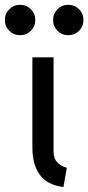

<svg xmlns="http://www.w3.org/2000/svg" viewBox="-55 -750 358 778"><path d="M76.2 -152.3V-517.6H162.1V-135.7Q162.1 -107.4 177.7 -91.6Q193.4 -75.7 215.8 -70.3L202.1 7.8Q136.2 -0.5 106.2 -41.7Q76.2 -83 76.2 -152.3ZM160.2 -668.9Q160.2 -694.8 178 -712.6Q195.8 -730.5 221.7 -730.5Q247.6 -730.5 265.4 -712.6Q283.2 -694.8 283.2 -668.9Q283.2 -643.1 265.4 -625.2Q247.6 -607.4 221.7 -607.4Q195.8 -607.4 178 -625.2Q160.2 -643.1 160.2 -668.9ZM-35.2 -668.9Q-35.2 -694.8 -17.3 -712.6Q0.5 -730.5 26.4 -730.5Q52.2 -730.5 70.1 -712.6Q87.9 -694.8 87.9 -668.9Q87.9 -643.1 70.1 -625.2Q52.2 -607.4 26.4 -607.4Q0.5 -607.4 -17.3 -625.2Q-35.2 -643.1 -35.2 -668.9Z"/></svg>

Font: Reddit Sans Strawberry
Style: Regular
Weight: 400
Designer: Stephen Hutchings
Foundry: Reddit
Version: Version 1.013